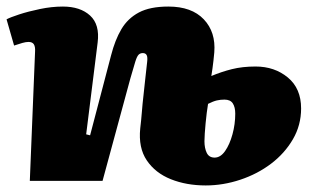

<svg xmlns="http://www.w3.org/2000/svg" viewBox="-23 -552 951 586"><path d="M622 -320Q653 -333 685 -341Q717 -349 757 -349Q815 -349 855.5 -315.5Q896 -282 896 -221Q896 -170 871 -127Q846 -84 804.5 -52.5Q763 -21 710.5 -3.5Q658 14 605 14Q546 14 498.5 -5Q451 -24 425 -62.5Q399 -101 405 -160Q408 -185 410 -210.5Q412 -236 415 -261.5Q418 -287 420.5 -312.5Q423 -338 426 -362Q428 -378 424.5 -384Q421 -390 413 -390Q405 -390 400 -385Q395 -380 390 -364Q385 -348 375 -313L290 0H68L84 -394Q85 -409 80.5 -416.5Q76 -424 64 -424Q56 -424 45.5 -421Q35 -418 20 -413L-3 -493Q8 -499 35.5 -508Q63 -517 99 -524.5Q135 -532 169 -532Q222 -532 252 -504.5Q282 -477 275 -422L240 -142L252 -139L316 -383Q328 -430 347.5 -463Q367 -496 401 -514Q435 -532 491 -532Q562 -532 599 -493Q636 -454 631 -392Q630 -380 628.5 -367Q627 -354 625.5 -343Q624 -332 622 -320ZM612 -235Q610 -223 608 -207.5Q606 -192 604.5 -175.5Q603 -159 602 -145Q601 -131 601 -121Q601 -100 608 -85.5Q615 -71 632 -71Q650 -71 664 -91Q678 -111 686.5 -142Q695 -173 695 -205Q695 -225 687.5 -236.5Q680 -248 662 -248Q650 -248 639 -245.5Q628 -243 612 -235Z"/></svg>

Font: Literata 18pt Black
Style: Italic
Weight: 900
Italic angle: -2°
Designer: Latin by Veronika Burian and Jose Scaglione. Greek by Irene Vlachou. Cyrillic by Vera Evstafieva
Foundry: TypeTogether
Version: Version 3.103;gftools[0.9.29]